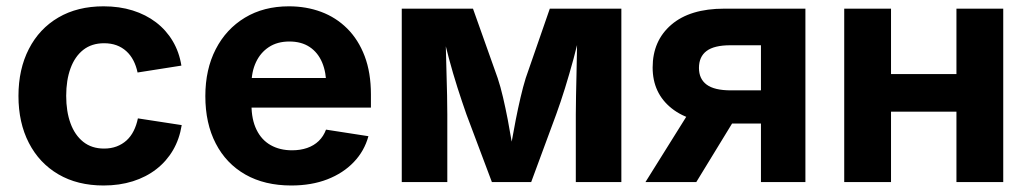

<svg xmlns="http://www.w3.org/2000/svg" viewBox="-20 -568 3210 599"><path d="M303.2 10.7Q221.7 10.7 162.1 -24.2Q102.5 -59.1 70.1 -122.1Q37.6 -185.1 37.6 -268.6Q37.6 -352.1 70.1 -415.3Q102.5 -478.5 162.1 -513.4Q221.7 -548.3 303.2 -548.3Q352.5 -548.3 393.8 -535.4Q435.1 -522.5 466.8 -498.3Q498.5 -474.1 518.8 -439.9Q539.1 -405.8 545.9 -363.3L409.2 -341.8Q404.8 -362.8 396 -379.6Q387.2 -396.5 374 -408.4Q360.8 -420.4 343.5 -426.8Q326.2 -433.1 304.7 -433.1Q266.1 -433.1 239.7 -412.4Q213.4 -391.6 200 -354.7Q186.5 -317.9 186.5 -269Q186.5 -220.2 200 -183.3Q213.4 -146.5 239.7 -125.5Q266.1 -104.5 304.7 -104.5Q326.2 -104.5 343.8 -111.1Q361.3 -117.7 374.8 -129.9Q388.2 -142.1 397 -159.7Q405.8 -177.2 410.2 -198.7L546.9 -177.7Q540 -134.3 519.8 -99.6Q499.5 -64.9 467.8 -40.3Q436 -15.6 394.3 -2.4Q352.5 10.7 303.2 10.7Z M888.7 10.7Q805.7 10.7 745.6 -23.4Q685.5 -57.6 653.1 -120.4Q620.6 -183.1 620.6 -268.1Q620.6 -351.6 653.1 -414.6Q685.5 -477.5 744.1 -512.9Q802.7 -548.3 881.3 -548.3Q935.5 -548.3 981.9 -531Q1028.3 -513.7 1063.2 -479Q1098.1 -444.3 1117.7 -392.8Q1137.2 -341.3 1137.2 -273.4V-232.4H679.7V-324.7H1065.9L998 -300.3Q998 -342.3 984.9 -373.3Q971.7 -404.3 946 -421.4Q920.4 -438.5 882.8 -438.5Q845.2 -438.5 818.8 -421.1Q792.5 -403.8 778.6 -374Q764.6 -344.2 764.6 -305.7V-241.2Q764.6 -195.3 780.3 -163.3Q795.9 -131.3 824.5 -115.2Q853 -99.1 891.1 -99.1Q917 -99.1 938.2 -106.4Q959.5 -113.8 974.4 -128.2Q989.3 -142.6 997.1 -163.6L1129.4 -143.1Q1116.7 -96.7 1083.7 -62.3Q1050.8 -27.8 1001.2 -8.5Q951.7 10.7 888.7 10.7Z M1233.4 0V-541H1455.6L1532.7 -324.2Q1541.5 -297.9 1549.3 -264.4Q1557.1 -231 1564 -195.3Q1570.8 -159.7 1576.4 -126Q1582 -92.3 1586.4 -64.9H1566.4Q1570.3 -91.8 1576.2 -125.2Q1582 -158.7 1589.1 -194.6Q1596.2 -230.5 1604 -263.9Q1611.8 -297.4 1620.1 -324.2L1695.3 -541H1918.5V0H1776.4V-211.4Q1776.4 -236.8 1777.1 -269.5Q1777.8 -302.2 1778.6 -338.6Q1779.3 -375 1780 -411.4Q1780.8 -447.8 1781.2 -481H1792.5Q1782.2 -432.1 1769.3 -384.5Q1756.3 -336.9 1742.7 -293Q1729 -249 1715.3 -211.4L1637.2 0H1514.6L1435.1 -211.4Q1421.4 -250.5 1407.2 -294.7Q1393.1 -338.9 1380.4 -386.2Q1367.7 -433.6 1357.4 -481H1370.1Q1370.1 -449.7 1371.1 -413.6Q1372.1 -377.4 1373 -340.8Q1374 -304.2 1374.8 -270.8Q1375.5 -237.3 1375.5 -211.4V0Z M2492.7 0H2354V-426.8H2258.8Q2208 -426.8 2184.3 -408.9Q2160.6 -391.1 2160.6 -356Q2160.6 -321.8 2184.6 -304Q2208.5 -286.1 2260.3 -286.1H2411.6V-182.6H2244.1Q2134.8 -182.6 2075.4 -230Q2016.1 -277.3 2016.1 -357.4Q2016.1 -440.9 2074.5 -491Q2132.8 -541 2239.7 -541H2492.7ZM2152.3 0H1993.7L2147.5 -246.1H2302.7Z M3004.4 -336.9V-219.7H2718.8V-336.9ZM2759.8 -541V0H2613.8V-541ZM3109.9 -541V0H2963.9V-541Z"/></svg>

Font: Inter 17pt
Style: Bold
Weight: 700
Version: Version 4.001;git-66647c0bb